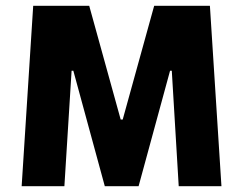

<svg xmlns="http://www.w3.org/2000/svg" viewBox="-20 -645 843 665"><path d="M95 -625H289L398 -231H405L514 -625H707L747 0H599L575 -400H569L460 0H343L234 -400H228L203 0H55Z"/></svg>

Font: Changa SemiBold
Style: Regular
Weight: 600
Designer: Eduardo Rodriguez Tunni
Foundry: Eduardo Rodriguez Tunni
Version: Version 2.002; ttfautohint (v1.5) -l 8 -r 50 -G 150 -x 14 -H